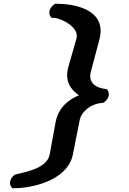

<svg xmlns="http://www.w3.org/2000/svg" viewBox="-20 -751 680 1009"><path d="M241.4 59.2C227.5 135.1 117.8 150.6 65 165L58.4 166.8L52.8 171.3C32.6 187.7 26.4 214.3 39.1 230.7L44.7 238H55.1C143.4 238 335.8 200.2 363.3 59.2L399.7 -124.4C408 -159.1 450.4 -204.1 514.9 -210.1L524 -211L531.9 -217.3C553.6 -235 557 -261.8 545.6 -276.7L540.9 -282.8L532.6 -283.8C469.1 -291.8 445.1 -327.3 456.9 -372.2L502.1 -542.1C541.8 -689.3 395.5 -726.9 297.4 -730.6C291.1 -730.9 284.9 -731 278.8 -731H268.4L259.4 -723.7C239.2 -707.3 233.1 -680.7 245.7 -664.3L251.3 -657H261.7C301.4 -657 398.2 -606.7 381.9 -549.3L339.5 -400.3C318.4 -326.2 350.7 -280.1 394.9 -250.3C339.9 -227.7 285.9 -184.8 271.7 -106.8Z"/></svg>

Font: Linux Libertine Mono O 
Style: Mono Bold Oblique
Weight: 400
Italic angle: -13°
Designer: Philipp H. Poll
Foundry: Philipp H. Poll
Version: Version 5.1.7